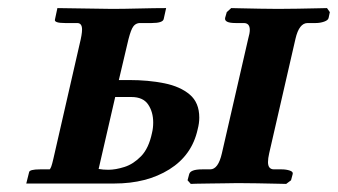

<svg xmlns="http://www.w3.org/2000/svg" viewBox="-20 -454 836 475"><path d="M594 -358Q596 -365 597 -370.5Q598 -376 598 -380Q598 -397 583 -397H563Q534 -397 537 -410L541 -424L552 -434Q552 -434 573.5 -433.5Q595 -433 623 -432.5Q651 -432 668 -432Q688 -432 716.5 -432.5Q745 -433 767 -433.5Q789 -434 789 -434L796 -424L793 -410Q792 -404 782 -400.5Q772 -397 761 -397H741Q720 -397 711 -358L646 -75Q643 -62 643 -53Q643 -35 658 -35H677Q688 -35 697 -32Q706 -29 704 -23L700 -8L688 1Q688 1 666 0.5Q644 0 616 -0.5Q588 -1 568 -1Q555 -1 535.5 -0.5Q516 0 497 0Q478 0 465 0.5Q452 1 452 1L444 -8L448 -23Q451 -35 480 -35H500Q520 -35 529 -75ZM469 -134Q455 -70 399 -35Q343 0 263 0H45L52 -28Q53 -35 79 -35H103Q105 -37 107 -42.5Q109 -48 112 -61L177 -345Q183 -369 183 -381Q183 -397 171 -397H141Q113 -397 116 -406L122 -434L257 -432Q285 -432 324 -433Q363 -434 391 -434L385 -407Q383 -397 355 -397H325Q313 -396 307 -384Q301 -372 295 -345L274 -256H299Q347 -256 386.5 -248Q426 -240 449.5 -220Q473 -200 473 -163Q473 -149 469 -134ZM356 -125Q359 -137 359 -151Q359 -177 346.5 -195.5Q334 -214 305 -214H265L224 -36Q229 -35 235.5 -34.5Q242 -34 248 -34Q266 -34 288 -41Q310 -48 329 -67.5Q348 -87 356 -125Z"/></svg>

Font: Libertinus Serif Semibold Italic
Style: Regular
Weight: 600
Italic angle: -11.5°
Designer: Philipp H. Poll, Khaled Hosny
Foundry: Caleb Maclennan
Version: Version 7.051;RELEASE